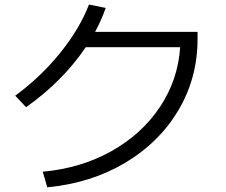

<svg xmlns="http://www.w3.org/2000/svg" viewBox="-20 -795 978 831"><path d="M759.8 -590.8H351.1Q302.7 -518.6 237.3 -452.6Q171.9 -386.7 92.8 -331.1L45.9 -380.9Q154.8 -460.4 239.5 -564.9Q324.2 -669.4 365.2 -775.4L437.5 -760.7Q419.9 -710 391.6 -657.2H835V-626Q835 -457.5 752 -317.6Q668.9 -177.7 520.8 -89.8Q372.6 -2 184.6 15.6L165 -51.8Q330.1 -66.9 461.9 -140.6Q593.8 -214.4 672.1 -331.8Q750.5 -449.2 759.8 -590.8Z"/></svg>

Font: Pretendard JP
Style: Regular
Weight: 400
Designer: Base glyphs from Inter by Rasmus Andersson; Hangeul glyphs from Noto Sans CJK(Source Han Sans) by Jang Soo-young and Kan
Foundry: Kil Hyung-jin
Version: Version 1.309